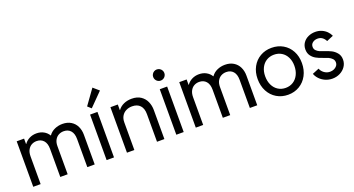

<svg xmlns="http://www.w3.org/2000/svg" viewBox="-49 -1413 3786 2053"><g transform="rotate(-20 1844.0 -386.0)"><path d="M67.4 -517.6H151.4V-456.1H153.8Q177.2 -489.3 213.4 -507.3Q249.5 -525.4 293 -525.4Q338.9 -525.4 374.8 -505.6Q410.6 -485.8 430.7 -452.1H433.1Q458.5 -488.3 499.8 -506.8Q541 -525.4 588.9 -525.4Q645 -525.4 685.3 -500.7Q725.6 -476.1 746.1 -433.6Q766.6 -391.1 766.6 -337.9V0H682.6V-320.3Q682.6 -381.8 653.8 -414.6Q625 -447.3 575.2 -447.3Q543.5 -447.3 517.1 -433.1Q490.7 -418.9 474.9 -390.4Q459 -361.8 459 -320.3V0H375V-320.3Q375 -381.8 345.7 -414.6Q316.4 -447.3 266.6 -447.3Q234.9 -447.3 208.7 -432.6Q182.6 -418 167 -388.4Q151.4 -358.9 151.4 -316.4V0H67.4Z M902.3 -517.6H986.3V0H902.3ZM902.3 -610.4 1024.4 -780.3 1089.8 -723.6 942.4 -574.2Z M1133.8 -517.6H1217.8V-454.1H1220.2Q1245.1 -488.8 1285.9 -507.1Q1326.7 -525.4 1377 -525.4Q1439 -525.4 1480 -497.8Q1521 -470.2 1540.3 -426Q1559.6 -381.8 1559.6 -332V0H1475.6V-314.5Q1475.6 -379.4 1443.6 -413.3Q1411.6 -447.3 1353.5 -447.3Q1314.9 -447.3 1284.2 -431.6Q1253.4 -416 1235.6 -386.2Q1217.8 -356.4 1217.8 -314.5V0H1133.8Z M1695.3 -517.6H1779.3V0H1695.3ZM1673.8 -664.1Q1673.8 -681.6 1682.4 -696Q1690.9 -710.4 1705.3 -719Q1719.7 -727.5 1737.3 -727.5Q1754.4 -727.5 1769 -719Q1783.7 -710.4 1792.2 -695.8Q1800.8 -681.2 1800.8 -664.1Q1800.8 -647 1792.2 -632.3Q1783.7 -617.7 1769 -609.1Q1754.4 -600.6 1737.3 -600.6Q1719.7 -600.6 1705.3 -609.1Q1690.9 -617.7 1682.4 -632.1Q1673.8 -646.5 1673.8 -664.1Z M1917 -517.6H2001V-456.1H2003.4Q2026.9 -489.3 2063 -507.3Q2099.1 -525.4 2142.6 -525.4Q2188.5 -525.4 2224.4 -505.6Q2260.3 -485.8 2280.3 -452.1H2282.7Q2308.1 -488.3 2349.4 -506.8Q2390.6 -525.4 2438.5 -525.4Q2494.6 -525.4 2534.9 -500.7Q2575.2 -476.1 2595.7 -433.6Q2616.2 -391.1 2616.2 -337.9V0H2532.2V-320.3Q2532.2 -381.8 2503.4 -414.6Q2474.6 -447.3 2424.8 -447.3Q2393.1 -447.3 2366.7 -433.1Q2340.3 -418.9 2324.5 -390.4Q2308.6 -361.8 2308.6 -320.3V0H2224.6V-320.3Q2224.6 -381.8 2195.3 -414.6Q2166 -447.3 2116.2 -447.3Q2084.5 -447.3 2058.3 -432.6Q2032.2 -418 2016.6 -388.4Q2001 -358.9 2001 -316.4V0H1917Z M2715.8 -261.7Q2715.8 -338.9 2748.3 -398.7Q2780.8 -458.5 2838.1 -491.9Q2895.5 -525.4 2967.8 -525.4Q3040.5 -525.4 3097.9 -491.9Q3155.3 -458.5 3187.5 -398.7Q3219.7 -338.9 3219.7 -261.7Q3219.7 -183.6 3187 -122.1Q3154.3 -60.5 3096.9 -26.4Q3039.6 7.8 2967.8 7.8Q2895.5 7.8 2838.1 -26.4Q2780.8 -60.5 2748.3 -121.8Q2715.8 -183.1 2715.8 -261.7ZM3133.8 -261.7Q3133.8 -316.9 3112.5 -359.1Q3091.3 -401.4 3053.5 -424.3Q3015.6 -447.3 2967.8 -447.3Q2919.9 -447.3 2882.3 -424.3Q2844.7 -401.4 2823.2 -359.1Q2801.8 -316.9 2801.8 -261.7Q2801.8 -205.1 2822.8 -161.6Q2843.8 -118.2 2881.6 -94.2Q2919.4 -70.3 2967.8 -70.3Q3015.6 -70.3 3053.5 -94.2Q3091.3 -118.2 3112.5 -161.6Q3133.8 -205.1 3133.8 -261.7Z M3290 -112.3 3366.2 -143.6Q3377 -113.3 3406.2 -91.8Q3435.5 -70.3 3471.7 -70.3Q3495.6 -70.3 3516.6 -79.3Q3537.6 -88.4 3550.5 -105.2Q3563.5 -122.1 3563.5 -143.6Q3563.5 -168.9 3546.9 -186.3Q3530.3 -203.6 3507.6 -213.9Q3484.9 -224.1 3453.1 -234.4Q3451.2 -235.4 3442.4 -238.3Q3404.8 -251 3375.2 -267.3Q3345.7 -283.7 3324.7 -312.5Q3303.7 -341.3 3303.7 -383.8Q3303.7 -427.2 3326.2 -459.5Q3348.6 -491.7 3385.7 -508.5Q3422.9 -525.4 3465.8 -525.4Q3505.9 -525.4 3538.8 -511Q3571.8 -496.6 3594.7 -473.1Q3617.7 -449.7 3629.9 -421.9L3553.7 -389.6Q3522.9 -449.2 3465.8 -449.2Q3432.6 -449.2 3409.2 -431.6Q3385.7 -414.1 3385.7 -383.8Q3385.7 -358.9 3401.4 -342.5Q3417 -326.2 3436.8 -317.6Q3456.5 -309.1 3490.2 -297.9Q3530.8 -284.7 3562.7 -268.8Q3594.7 -252.9 3620.1 -222.4Q3645.5 -191.9 3645.5 -146.5Q3645.5 -102.5 3621.6 -67.4Q3597.7 -32.2 3557.9 -12.2Q3518.1 7.8 3471.7 7.8Q3427.7 7.8 3390.1 -9Q3352.5 -25.9 3326.7 -53.5Q3300.8 -81.1 3290 -112.3Z"/></g></svg>

Font: Reddit Sans Vanilla
Style: Regular
Weight: 400
Designer: Stephen Hutchings
Foundry: Reddit
Version: Version 1.013